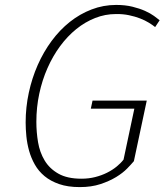

<svg xmlns="http://www.w3.org/2000/svg" viewBox="-20 -741 661 771"><path d="M517.6 -93.8Q507.8 -82 490.5 -64.2Q473.1 -46.4 446.3 -30Q419.4 -13.7 383.3 -1.7Q347.2 10.3 300.3 10.3Q252.4 10.3 217.8 -1.7Q183.1 -13.7 158.9 -33.7Q134.8 -53.7 119.9 -80.1Q105 -106.4 96.9 -135.3Q88.9 -164.1 85.9 -193.6Q83 -223.1 83 -249Q83 -310.1 95.7 -368.9Q108.4 -427.7 131.6 -480.2Q154.8 -532.7 187.5 -576.9Q220.2 -621.1 260.5 -653.1Q300.8 -685.1 347.9 -703.1Q395 -721.2 446.3 -721.2Q482.9 -721.2 511.7 -714.1Q540.5 -707 562.3 -697.3Q584 -687.5 598.4 -677Q612.8 -666.5 621.1 -659.7L603 -632.3Q592.8 -640.6 577.6 -649.9Q562.5 -659.2 542.5 -667Q522.5 -674.8 498 -679.9Q473.6 -685.1 445.3 -684.6Q402.3 -684.6 362.1 -668.7Q321.8 -652.8 286.4 -624.3Q251 -595.7 221.4 -555.7Q191.9 -515.6 170.7 -467.5Q149.4 -419.4 137.7 -364.7Q126 -310.1 126 -251.5Q126 -210.4 132.8 -169.9Q139.6 -129.4 159.2 -96.7Q178.7 -64 214.4 -43.7Q250 -23.4 307.1 -23.4Q336.4 -23.4 362.3 -30Q388.2 -36.6 409.7 -47.4Q431.2 -58.1 448 -71.8Q464.8 -85.4 476.1 -100.1L519.5 -304.7H344.7L351.6 -336.9H569.3Z"/></svg>

Font: Ufes Sans Thin
Style: Italic
Weight: 100
Designer: Ricardo Esteves & Thais Bronze
Foundry: ProDesignUfes - Ricardo Esteves, Thais Bronze
Version: Version 2.0